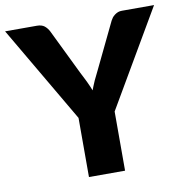

<svg xmlns="http://www.w3.org/2000/svg" viewBox="-97 -807 859 885"><g transform="rotate(-10 332.5 -364.5)"><path d="M681.6 -728.5 417.5 -276.9V0H248.5V-276.9L-15.6 -728.5H133.3Q155.3 -728.5 168.5 -718.3Q181.6 -707.5 189.5 -691.9L292.5 -480Q294.9 -475.1 303.5 -458.5Q312 -441.9 315.9 -433.6Q328.1 -407.7 334.5 -390.6Q338.9 -403.3 352.1 -434.1Q355.5 -441.4 374.5 -480L476.6 -691.9Q481.4 -700.7 484.9 -705.1Q489.3 -710.9 497.1 -716.8Q503.4 -721.7 512.7 -725.6Q520.5 -728.5 531.7 -728.5Z"/></g></svg>

Font: Lato-ExtraBold
Style: Regular
Weight: 500
Designer: Lukasz Dziedzic with Adam Twardoch and Botio Nikoltchev
Foundry: tyPoland Lukasz Dziedzic
Version: ""